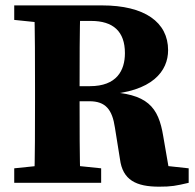

<svg xmlns="http://www.w3.org/2000/svg" viewBox="-20 -677 723 711"><path d="M32.7 0H354.6V-53.7L209.4 -68.7H177.9L32.7 -53.7V0ZM106.7 0H277.7C274.7 -103 274.7 -207 274.7 -313.5V-344.2C274.7 -452.8 274.7 -555.2 277.7 -657H106.7C109.7 -554 109.7 -450 109.7 -347V-310C109.7 -205 109.7 -101 106.7 0ZM569.2 14.3C615.1 14.3 631.2 11.1 678.7 0V-53.7L528.8 -70L611.1 -18.6L584.4 -173C566.8 -280.3 527.1 -332.1 369.3 -336.9L368.4 -326.8C545.6 -336.3 602.5 -414.8 602.5 -491.1C602.5 -594.9 515.4 -657 358.1 -657H193.7V-599.5H317.4C399 -599.5 442.6 -560.7 442.6 -480.3C442.6 -415.9 412.2 -357.9 312.9 -357.9H195.1V-302.1H311C370.9 -302.1 395.7 -271.5 405.6 -204.2L424.2 -88.1C434 -10.3 484.1 14.3 569.2 14.3ZM32.7 -603.3 177.9 -588.3H193.7V-657H32.7V-603.3Z"/></svg>

Font: Source Serif Variable
Style: Regular
Weight: 389
Designer: Frank Grießhammer
Foundry: Adobe Systems Incorporated
Version: Version 3.001;hotconv 1.0.111;makeotfexe 2.5.65597